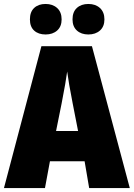

<svg xmlns="http://www.w3.org/2000/svg" viewBox="-20 -949 675 969"><path d="M407 -135H232L207 0H0L189 -716H444L635 0H430ZM347 -426Q326 -533 319 -588Q313 -540 291 -427L263 -288H374ZM210 -929Q246 -929 268.5 -908.5Q291 -888 291 -851Q291 -815 268.5 -795Q246 -775 210 -775Q174 -775 152.5 -794.5Q131 -814 131 -851Q131 -889 152.5 -909Q174 -929 210 -929ZM426 -929Q462 -929 484.5 -908.5Q507 -888 507 -851Q507 -815 484.5 -795Q462 -775 426 -775Q390 -775 368 -795Q346 -815 346 -851Q346 -889 368 -909Q390 -929 426 -929Z"/></svg>

Font: Noto Sans Display Black Narrow
Style: Regular
Weight: 900
Width: 4
Designer: Monotype Design team
Foundry: Monotype Imaging Inc.
Version: Version 1.000